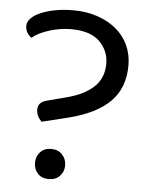

<svg xmlns="http://www.w3.org/2000/svg" viewBox="-49 -665 556 717"><g transform="rotate(5 229.5 -307.0)"><path d="M115 -200Q95 -220 95 -244Q95 -258 103 -267Q111 -276 131 -281L200 -299Q266 -316 301.5 -349.5Q337 -383 337 -437Q337 -485 302.5 -519.5Q268 -554 195 -554Q155 -554 114.5 -541.5Q74 -529 50 -509Q27 -526 27 -552Q27 -567 39.5 -580Q52 -593 75 -603Q98 -613 129 -619Q160 -625 198 -625Q247 -625 288 -611Q329 -597 358.5 -572.5Q388 -548 404 -513.5Q420 -479 420 -438Q420 -353 368.5 -301.5Q317 -250 213 -224ZM104 -45Q104 -69 119 -85.5Q134 -102 160 -102Q186 -102 201.5 -85.5Q217 -69 217 -45Q217 -21 201.5 -5Q186 11 160 11Q134 11 119 -5Q104 -21 104 -45Z"/></g></svg>

Font: Baloo Thambi 2
Style: Regular
Weight: 400
Designer: Aadarsh Rajan and Ek Type
Foundry: Ek Type
Version: Version 1.640;hotconv 1.0.111;makeotfexe 2.5.65597; ttfautoh